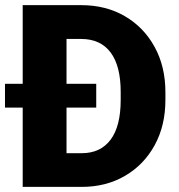

<svg xmlns="http://www.w3.org/2000/svg" viewBox="-20 -731 702 751"><path d="M299.8 0H68.8V-310.1H-0.5V-403.3H68.8V-710.9H297.4Q394 -710.9 468.3 -667.7Q542.5 -624.5 584.7 -547.6Q627 -470.7 627 -370.1V-340.3Q627 -239.7 585 -163.1Q543 -86.4 469 -43.2Q395 0 299.8 0ZM356.4 -403.3V-310.1H240.2V-131.8H299.8Q373 -131.8 412.6 -184.6Q452.1 -237.3 452.1 -340.3V-371.1Q452.1 -473.1 412.6 -525.9Q373 -578.6 297.4 -578.6H240.2V-403.3Z"/></svg>

Font: Vazirmatn RD UI FD Black
Style: Regular
Weight: 900
Designer: Saber Rastikerdar
Foundry: Saber Rastikerdar
Version: Version 33.003